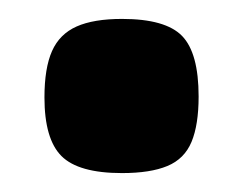

<svg xmlns="http://www.w3.org/2000/svg" viewBox="-20 -173 257 203"><path d="M109 10Q63 10 45 -8Q27 -26 27 -70Q27 -101 35 -119Q43 -137 61 -145Q79 -153 109 -153Q155 -153 172.5 -135Q190 -117 190 -71Q190 -41 182.5 -23Q175 -5 157 2.5Q139 10 109 10Z"/></svg>

Font: Fredoka Light SemiBold
Style: Regular
Weight: 600
Version: Version 2.001